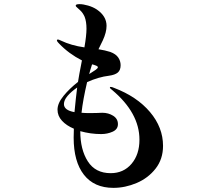

<svg xmlns="http://www.w3.org/2000/svg" viewBox="-20 -856 1040 928"><path d="M768 -151Q768 -87 732 -41Q696 5 640.5 28.5Q585 52 528 52Q435 52 385.5 -11.5Q336 -75 336 -191Q336 -220 337 -234Q301 -249 279.5 -272.5Q258 -296 258 -326Q258 -357 287 -392.5Q316 -428 357 -460Q361 -488 376 -564Q313 -596 266 -645Q265 -646 260 -651.5Q255 -657 255 -661Q255 -665 260 -665Q264 -665 274 -660Q324 -636 388 -627Q398 -684 398 -717Q398 -752 389 -775Q380 -795 366.5 -807Q353 -819 349 -823Q346 -826 346 -829Q346 -836 364 -836Q382 -836 406 -829Q430 -822 448 -810Q495 -778 495 -731Q495 -700 477 -661L456 -618Q488 -613 513 -605Q540 -595 551.5 -578Q563 -561 563 -541Q563 -517 549.5 -505.5Q536 -494 507 -490Q456 -484 401 -459Q381 -374 374 -311Q379 -310 389 -310Q404 -309 422.5 -309.5Q441 -310 450 -310Q459 -311 474 -311Q504 -311 527 -296.5Q550 -282 550 -256Q550 -231 524.5 -219.5Q499 -208 469 -208Q418 -208 368 -222Q368 -133 404.5 -76Q441 -19 515 -19Q577 -19 615.5 -64Q654 -109 654 -181Q654 -310 522 -421Q520 -423 515.5 -426.5Q511 -430 511 -433Q511 -436 515 -436Q521 -436 532 -431Q642 -389 705 -314.5Q768 -240 768 -151ZM425 -545 416 -516 411 -498Q432 -511 442.5 -518.5Q453 -526 453 -531Q453 -535 446.5 -538Q440 -541 434.5 -542.5Q429 -544 425 -545ZM340 -314Q347 -387 353 -433Q324 -413 306.5 -392.5Q289 -372 289 -353Q289 -323 340 -314Z"/></svg>

Font: Shippori Mincho
Style: Bold
Weight: 700
Designer: FONTDASU
Foundry: FONTDASU / Google Inc. / but / Adobe
Version: Version 3.110; ttfautohint (v1.8.3)